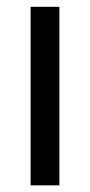

<svg xmlns="http://www.w3.org/2000/svg" viewBox="-20 -556 270 576"><path d="M71.8 0V-535.6H158.2V0Z"/></svg>

Font: Inter 20pt
Style: Regular
Weight: 400
Version: Version 4.001;git-66647c0bb